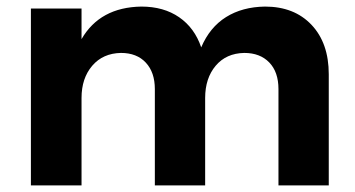

<svg xmlns="http://www.w3.org/2000/svg" viewBox="-20 -564 1079 584"><path d="M980 -338V0H827V-293Q827 -345 799 -374Q771 -403 723 -403Q668 -402 636 -364Q604 -326 604 -266V0H451V-293Q451 -344 423.5 -373.5Q396 -403 348 -403Q293 -402 260.5 -364Q228 -326 228 -266V0H74V-538H228V-445Q284 -542 410 -544Q478 -544 525 -511.5Q572 -479 592 -420Q618 -481 667.5 -512Q717 -543 786 -544Q875 -544 927.5 -488.5Q980 -433 980 -338Z"/></svg>

Font: Gontserrat SemiBold
Style: Regular
Weight: 600
Designer: Julieta Ulanovsky
Foundry: Julieta Ulanovsky
Version: Version 6.001